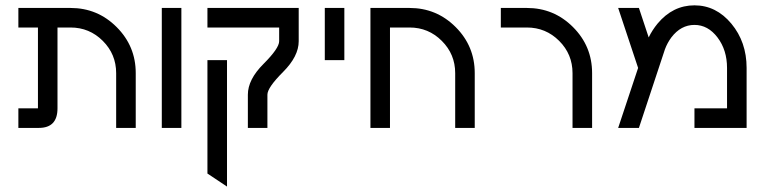

<svg xmlns="http://www.w3.org/2000/svg" viewBox="-20 -479 2865 719"><path d="M244.1 -449.2Q345.2 -449.2 416.7 -377.7Q488.3 -306.2 488.3 -205.1V0H415V-205.1Q415 -275.9 365 -325.9Q314.9 -376 244.1 -376H195.3V-73.2Q195.3 0 125.5 0H48.8V-73.2H122.1V-376H48.8V-449.2Z M659.2 0H585.9V-449.2H659.2Z M1098.6 -449.2V-324.7Q1098.6 -268.1 1040 -209.5Q981.4 -150.9 981.4 -124.5V0H908.2V-124.5Q908.2 -181.2 966.8 -239.7Q1025.4 -298.3 1025.4 -324.7V-376H756.8V-449.2ZM830.1 219.7 756.8 170.9V-253.9H830.1Z M1269.5 -253.9H1196.3V-449.2H1269.5Z M1513.7 -449.2Q1614.7 -449.2 1686.3 -377.7Q1757.8 -306.2 1757.8 -205.1V0H1684.6V-205.1Q1684.6 -275.9 1634.5 -325.9Q1584.5 -376 1513.7 -376H1440.4V0H1367.2V-449.2Z M2197.3 -205.1V0H2124V-205.1Q2124 -275.9 2074 -325.9Q2023.9 -376 1953.1 -376H1855.5V-449.2H1953.1Q2054.2 -449.2 2125.7 -377.7Q2197.3 -306.2 2197.3 -205.1Z M2409.2 -338.9Q2422.4 -366.2 2442.4 -390.6Q2499.5 -459 2580.6 -459Q2661.6 -459 2718.8 -390.4Q2775.9 -321.8 2775.9 -224.6V0H2580.6V-73.2H2702.6V-224.6Q2702.6 -291.5 2667 -338.6Q2631.3 -385.7 2580.6 -385.7Q2529.8 -385.7 2494.1 -338.9Q2479 -318.4 2470.2 -294.9L2372.6 0H2294.9L2369.6 -224.6L2294.9 -449.2H2372.6Z"/></svg>

Font: Catrinity
Style: Regular
Weight: 400
Designer: Alexander Lange
Foundry: High-Logic / Made with FontCreator
Version: Version 2.090;May 20, 2024;FontCreator 15.0.0.2974 64-bit